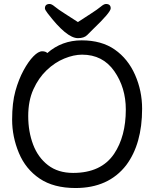

<svg xmlns="http://www.w3.org/2000/svg" viewBox="-20 -922 785 966"><path d="M360 24Q250 24 179.5 -23.5Q109 -71 75 -152.5Q41 -234 41 -320Q41 -405 57.5 -464Q74 -523 98.5 -568Q123 -613 148 -638.5Q173 -664 192 -664Q210 -664 218 -655Q291 -719 391 -719Q491 -719 557.5 -672.5Q624 -626 659.5 -545.5Q695 -465 695 -375Q695 -198 615 -91Q526 24 360 24ZM348 -52Q489 -52 554 -148Q613 -236 613 -371Q613 -481 555 -564Q497 -647 393 -647Q351 -647 303.5 -627.5Q256 -608 215 -569Q174 -530 148 -472.5Q122 -415 122 -338Q122 -260 146.5 -195Q171 -130 221.5 -91Q272 -52 348 -52ZM372 -730Q315 -730 219 -856Q206 -873 206 -880Q206 -902 230 -902Q240 -902 256 -888.5Q272 -875 306 -853.5Q340 -832 372 -811Q404 -832 437.5 -853.5Q471 -875 487 -888.5Q503 -902 513 -902Q537 -902 537 -880Q537 -860 448 -775Q434 -761 418.5 -745.5Q403 -730 372 -730Z"/></svg>

Font: LXGW WenKai TC
Style: Bold
Weight: 700
Designer: LXGW / Fontworks Inc.
Foundry: LXGW / Fontworks Inc.
Version: Version 1.330;April 28, 2024